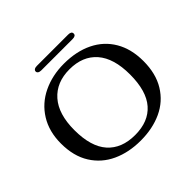

<svg xmlns="http://www.w3.org/2000/svg" viewBox="-188 -997 1214 1214"><g transform="rotate(-45 419.0 -389.5)"><path d="M50 -334Q50 -441 98.5 -519Q147 -597 231.5 -637.5Q316 -678 420 -678Q531 -678 614 -637.5Q697 -597 742.5 -519.5Q788 -442 788 -334Q788 -222 740.5 -144.5Q693 -67 610 -28.5Q527 10 420 10Q314 10 230.5 -28.5Q147 -67 98.5 -144Q50 -221 50 -334ZM668 -334Q668 -479 603 -553.5Q538 -628 420 -628Q303 -628 236.5 -552.5Q170 -477 170 -334Q170 -186 235 -113Q300 -40 420 -40Q540 -40 604 -113Q668 -186 668 -334ZM259 -769Q259 -778 267 -783.5Q275 -789 290 -789H569Q584 -789 591.5 -784Q599 -779 599 -769Q599 -759 591.5 -754Q584 -749 569 -749H290Q275 -749 267 -754.5Q259 -760 259 -769Z"/></g></svg>

Font: Raigarh
Style: Regular
Weight: 400
Designer: jaikishan Patel
Foundry: MagicType
Version: Version 1.000;FEAKit 1.0